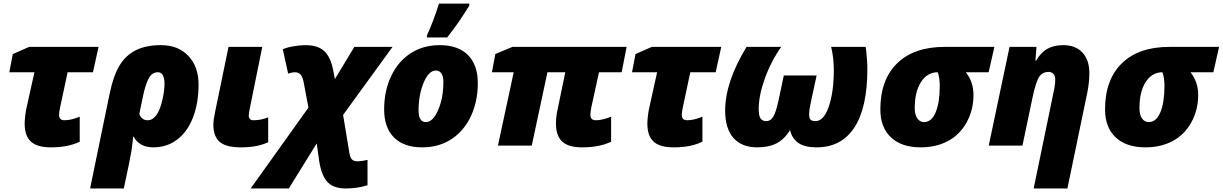

<svg xmlns="http://www.w3.org/2000/svg" viewBox="-20 -816 6852 1076"><path d="M311 -171.9Q311 -142.1 341.8 -142.1Q378.4 -142.1 426.8 -162.1V-22Q362.3 9.8 265.1 9.8Q188 9.8 153.1 -22.5Q118.2 -54.7 118.2 -123Q118.2 -139.6 121.1 -165.3Q124 -190.9 127.9 -208L172.9 -411.1H32.2L51.8 -513.2L143.1 -553.2H532.2L501 -411.1H358.9L317.9 -219.2Q311 -188 311 -171.9Z M1092.8 -342.8Q1092.8 -239.3 1061.8 -158.4Q1030.8 -77.6 973.1 -33.9Q915.5 9.8 839.8 9.8Q797.9 9.8 770 -6.8Q742.2 -23.4 730 -49.8H726.1Q723.1 -10.7 716.1 32.7Q709 76.2 673.8 240.2H484.9L593.8 -288.1Q615.7 -393.6 650.6 -450.2Q685.5 -506.8 741.9 -534.9Q798.3 -563 881.8 -563Q979 -563 1035.9 -502.4Q1092.8 -441.9 1092.8 -342.8ZM864.7 -411.1Q833.5 -411.1 815.2 -380.1Q796.9 -349.1 781.7 -278.8L760.7 -176.8Q773.4 -142.1 808.1 -142.1Q834.5 -142.1 855.5 -169.9Q876.5 -197.8 889.2 -252.7Q901.9 -307.6 901.9 -345.2Q901.9 -411.1 864.7 -411.1Z M1482.9 -19Q1422.4 9.8 1330.6 9.8Q1246.6 9.8 1211.2 -20.8Q1175.8 -51.3 1175.8 -118.2Q1175.8 -145 1185.5 -189L1260.7 -553.2H1449.7L1379.9 -208Q1374 -179.7 1374 -167Q1374 -155.8 1380.9 -148.9Q1387.7 -142.1 1399.9 -142.1Q1442.9 -142.1 1482.9 -158.2Z M1691.9 -563Q1761.7 -563 1797.9 -529.1Q1834 -495.1 1848.6 -416L1856.9 -373L1965.8 -553.2H2179.7L1902.8 -171.9L1938.5 43.9Q1942.4 67.9 1952.9 77.9Q1963.4 87.9 1982.9 87.9Q2006.8 87.9 2039.6 80.1V222.2Q1981.9 240.2 1918.9 240.2Q1849.6 240.2 1815.7 204.6Q1781.7 168.9 1768.6 85L1754.9 -12.2L1598.6 240.2H1384.8L1708.5 -212.9L1682.6 -351.1Q1676.8 -382.8 1665.3 -397Q1653.8 -411.1 1631.8 -411.1Q1617.7 -411.1 1594.7 -403.8L1564.9 -540Q1587.4 -550.3 1624.8 -556.6Q1662.1 -563 1691.9 -563Z M2345.7 9.8Q2243.7 9.8 2188.2 -45.4Q2132.8 -100.6 2132.8 -203.1Q2132.8 -305.7 2171.6 -388.4Q2210.4 -471.2 2280.8 -517.1Q2351.1 -563 2444.8 -563Q2546.9 -563 2602.3 -507.8Q2657.7 -452.6 2657.7 -350.1Q2657.7 -247.6 2618.9 -164.8Q2580.1 -82 2509.8 -36.1Q2439.5 9.8 2345.7 9.8ZM2422.9 -420.9Q2382.8 -420.9 2354.2 -352.8Q2325.7 -284.7 2325.7 -196.8Q2325.7 -131.8 2366.7 -131.8Q2406.2 -131.8 2435.5 -199.7Q2464.8 -267.6 2464.8 -356Q2464.8 -388.2 2453.6 -404.5Q2442.4 -420.9 2422.9 -420.9ZM2372.6 -618.2Q2385.3 -644 2405.8 -697Q2426.3 -750 2439.9 -795.9H2609.9V-784.2Q2595.7 -762.2 2582 -740.7Q2568.4 -719.2 2553.7 -697.5Q2539.1 -675.8 2522.2 -653.3Q2505.4 -630.9 2485.8 -606H2372.6Z M3404.8 -22Q3340.3 9.8 3242.7 9.8Q3165.5 9.8 3130.6 -22.7Q3095.7 -55.2 3095.7 -123Q3095.7 -165 3106 -208L3147.9 -411.1H3047.9L2960 0H2770.5L2858.9 -411.1H2736.8L2755.9 -513.2L2851.6 -553.2H3491.7L3463.9 -411.1H3336.9L3294.9 -219.2Q3288.6 -189.9 3288.6 -171.9Q3288.6 -142.1 3319.8 -142.1Q3356 -142.1 3404.8 -162.1Z M3800.8 -171.9Q3800.8 -142.1 3831.5 -142.1Q3868.2 -142.1 3916.5 -162.1V-22Q3852.1 9.8 3754.9 9.8Q3677.7 9.8 3642.8 -22.5Q3607.9 -54.7 3607.9 -123Q3607.9 -139.6 3610.8 -165.3Q3613.8 -190.9 3617.7 -208L3662.6 -411.1H3522L3541.5 -513.2L3632.8 -553.2H4022L3990.7 -411.1H3848.6L3807.6 -219.2Q3800.8 -188 3800.8 -171.9Z M4407.7 -86.9Q4375.5 -35.2 4331.8 -12.7Q4288.1 9.8 4223.6 9.8Q4137.2 9.8 4090.6 -42.7Q4043.9 -95.2 4043.9 -196.8Q4043.9 -356 4163.6 -553.2H4357.9Q4300.3 -471.2 4266.1 -375.7Q4231.9 -280.3 4231.9 -205.1Q4231.9 -166.5 4242.4 -151.9Q4252.9 -137.2 4274.9 -137.2Q4298.3 -137.2 4313.2 -161.4Q4328.1 -185.5 4342.8 -252L4372.6 -393.1H4556.6L4525.9 -252Q4514.6 -201.7 4514.6 -175.8Q4514.6 -153.3 4522.7 -145.3Q4530.8 -137.2 4549.8 -137.2Q4596.7 -137.2 4624.8 -219.2Q4652.8 -301.3 4652.8 -422.9Q4652.8 -494.6 4637.7 -553.2H4831.5Q4840.8 -483.9 4840.8 -428.2Q4840.8 -212.9 4768.1 -101.6Q4695.3 9.8 4556.6 9.8Q4489.7 9.8 4454.1 -14.9Q4418.5 -39.6 4407.7 -86.9Z M5435.5 -284.2Q5435.5 -199.2 5397 -129.9Q5358.4 -60.5 5292 -25.4Q5225.6 9.8 5139.6 9.8Q5032.7 9.8 4973.1 -46.1Q4913.6 -102.1 4913.6 -203.1Q4913.6 -369.1 5007.8 -461.2Q5102.1 -553.2 5273.4 -553.2H5552.7L5520.5 -411.1H5392.6Q5435.5 -356.9 5435.5 -284.2ZM5235.4 -411.1Q5176.8 -411.1 5141.6 -356.7Q5106.4 -302.2 5106.4 -210Q5106.4 -172.9 5120.8 -152.3Q5135.3 -131.8 5158.7 -131.8Q5200.7 -131.8 5223.6 -186.8Q5246.6 -241.7 5246.6 -335Q5246.6 -378.4 5235.4 -411.1Z M5893.6 -371.1Q5893.6 -392.1 5882.8 -402.6Q5872.1 -413.1 5856.9 -413.1Q5822.3 -413.1 5803.7 -385.3Q5785.2 -357.4 5766.6 -270L5710 0H5521L5637.7 -553.2H5788.6L5782.7 -476.1H5786.6Q5813.5 -522.5 5849.9 -542.7Q5886.2 -563 5939 -563Q6007.8 -563 6046.4 -521.2Q6085 -479.5 6085 -405.8Q6085 -354 6072.8 -293.9L5961.9 240.2H5772.9L5884.8 -301.8Q5893.6 -339.8 5893.6 -371.1Z M6694.8 -284.2Q6694.8 -199.2 6656.2 -129.9Q6617.7 -60.5 6551.3 -25.4Q6484.9 9.8 6398.9 9.8Q6292 9.8 6232.4 -46.1Q6172.9 -102.1 6172.9 -203.1Q6172.9 -369.1 6267.1 -461.2Q6361.3 -553.2 6532.7 -553.2H6812L6779.8 -411.1H6651.9Q6694.8 -356.9 6694.8 -284.2ZM6494.6 -411.1Q6436 -411.1 6400.9 -356.7Q6365.7 -302.2 6365.7 -210Q6365.7 -172.9 6380.1 -152.3Q6394.5 -131.8 6418 -131.8Q6460 -131.8 6482.9 -186.8Q6505.9 -241.7 6505.9 -335Q6505.9 -378.4 6494.6 -411.1Z"/></svg>

Font: Open Sans Extrabold
Style: Italic
Weight: 800
Italic angle: -12°
Foundry: Ascender Corporation
Version: Version 1.10